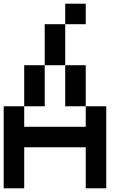

<svg xmlns="http://www.w3.org/2000/svg" viewBox="-20 -1020 707 1040"><path d="M444.4 -888.9H333.3V-1000H444.4ZM222.2 -444.4H111.1V-666.7H222.2ZM444.4 -444.4H333.3V-666.7H444.4ZM111.1 -222.2V0H0V-444.4H111.1V-333.3H444.4V-444.4H555.6V0H444.4V-222.2ZM222.2 -888.9H333.3V-666.7H222.2Z"/></svg>

Font: Pixeloid Sans
Style: Regular
Weight: 400
Designer: GGBotNet
Foundry: GGBotNet
Version: 0.5